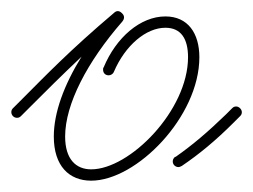

<svg xmlns="http://www.w3.org/2000/svg" viewBox="-30 -309 447 339"><path d="M131 10C211 10 322 -103 322 -208C322 -250 302 -280 262 -280C218 -280 175 -243 153 -190C152 -189 152 -188 152 -186C152 -180 156 -176 162 -176C166 -176 170 -179 171 -182C191 -229 228 -260 262 -260C290 -260 302 -240 302 -208C302 -114 199 -10 131 -10C104 -10 85 -28 85 -68C85 -125 124 -200 186 -271C190 -276 190 -281 186 -285L185 -286C181 -290 176 -291 171 -286C93 -220 49 -174 12 -137L-7 -118C-9 -116 -10 -114 -10 -111C-10 -106 -6 -101 0 -101C3 -101 5 -102 7 -104L26 -123C50 -147 77 -174 114 -209C83 -159 65 -110 65 -68C65 -16 92 10 131 10ZM285 -14C287 -14 289 -15 291 -16C322 -37 351 -61 383 -93L394 -104C396 -106 397 -108 397 -111C397 -116 392 -121 387 -121C384 -121 382 -120 380 -118L369 -107C337 -76 310 -53 280 -32H279C277 -30 275 -28 275 -24C275 -18 280 -14 285 -14Z"/></svg>

Font: Mistral SingleLine Outline
Style: Regular
Weight: 300
Designer: François Chastanet, Élisa Garzelli, Anais Alves, Morgane Autin
Foundry: institut supérieur des arts et du design Toulouse / isdaT
Version: Version 1.000;Glyphs 3.3 (3337)